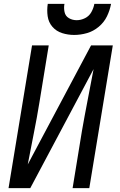

<svg xmlns="http://www.w3.org/2000/svg" viewBox="-20 -969 616 989"><path d="M24 0H136L462 -613Q447 -533 431.5 -453.5Q416 -374 402 -294L354 0H440L561 -735H449L123 -122Q138 -202 154 -281.5Q170 -361 183 -441L231 -735H145ZM362 -789Q395 -789 428 -798.5Q461 -808 488.5 -831Q516 -854 531 -885Q546 -916 552 -949H466Q462 -927 450.5 -906.5Q439 -886 418 -875.5Q397 -865 375 -865Q353 -865 335 -875.5Q317 -886 312.5 -907Q308 -928 312 -949H226Q221 -917 225.5 -885.5Q230 -854 250 -831Q270 -808 300 -798.5Q330 -789 362 -789Z"/></svg>

Font: Iosevka Sparkle Oblique
Style: Regular
Weight: 400
Italic angle: -9°
Designer: Belleve Invis
Foundry: Belleve Invis
Version: Version 4.5.0; ttfautohint (v1.8.3)